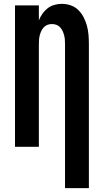

<svg xmlns="http://www.w3.org/2000/svg" viewBox="-20 -763 540 998"><path d="M318 215V-535Q318 -547 317 -558.5Q316 -570 313 -581Q310 -592 305 -602.5Q300 -613 292 -621.5Q284 -630 273 -634Q262 -638 250 -638Q238 -638 227 -634Q216 -630 208 -621.5Q200 -613 195 -602.5Q190 -592 187 -581Q184 -570 183 -558.5Q182 -547 182 -535V0H58V-735H182V-657Q189 -675 200.5 -691.5Q212 -708 227.5 -720Q243 -732 262.5 -737.5Q282 -743 302 -743Q325 -743 348 -735Q371 -727 387.5 -710.5Q404 -694 415 -672.5Q426 -651 432 -628.5Q438 -606 440 -582.5Q442 -559 442 -535V215Z"/></svg>

Font: Iosevka SS04 Extrabold
Style: Regular
Weight: 800
Monospace: yes
Designer: Belleve Invis
Foundry: Belleve Invis
Version: Version 19.0.0; ttfautohint (v1.8.4)